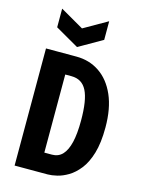

<svg xmlns="http://www.w3.org/2000/svg" viewBox="-131 -969 783 1045"><g transform="rotate(15 260.5 -446.0)"><path d="M128 0V-110H238Q274 -110 297 -134.5Q320 -159 331.5 -207.5Q343 -256 343 -330Q343 -387 336.5 -429Q330 -471 316.5 -497.5Q303 -524 281.5 -537Q260 -550 230 -550H128V-660H229Q302 -660 359 -621.5Q416 -583 448.5 -509Q481 -435 481 -328Q481 -241 463.5 -182.5Q446 -124 417.5 -88Q389 -52 357 -33Q325 -14 295 -7Q265 0 243 0ZM57 0V-660H195V0ZM86 -892 218 -816 351 -892V-787L218 -711L86 -787Z"/></g></svg>

Font: Bricolage Grotesque Condensed
Style: Bold
Weight: 700
Width: 3
Designer: Mathieu Triay
Foundry: Atelier Triay
Version: Version 1.001;gftools[0.9.33.dev8+g029e19f]